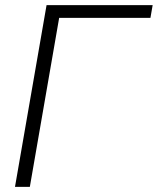

<svg xmlns="http://www.w3.org/2000/svg" viewBox="-20 -731 627 751"><path d="M568.4 -661.1H211.4L96.7 0H38.6L162.1 -710.9H577.1Z"/></svg>

Font: Roboto Mono Light
Style: Italic
Weight: 300
Designer: Google
Version: Version 2.000985; 2015; ttfautohint (v1.3)